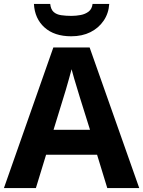

<svg xmlns="http://www.w3.org/2000/svg" viewBox="-20 -959 730 979"><path d="M527 0 475 -170H215L163 0H0L252 -717H437L690 0ZM387 -463Q382 -480 374 -506Q366 -532 358 -559Q350 -586 345 -606Q340 -586 331.5 -556.5Q323 -527 315.5 -500.5Q308 -474 304 -463L253 -297H439ZM537 -939Q534 -891 508.5 -853.5Q483 -816 441 -795Q399 -774 343 -774Q257 -774 207 -819Q157 -864 153 -939H236Q239 -911 253.5 -898Q268 -885 292 -881.5Q316 -878 344 -878Q368 -878 391.5 -882.5Q415 -887 432 -900Q449 -913 452 -939Z"/></svg>

Font: Noto Sans Armenian
Style: Regular
Weight: 400
Designer: Monotype Design Team
Foundry: Monotype Imaging Inc.
Version: Version 2.007